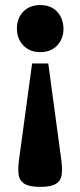

<svg xmlns="http://www.w3.org/2000/svg" viewBox="-20 -522 318 759"><path d="M56.2 102.1 106.9 -271H170.9L221.2 102.1Q227.1 141.6 224.1 167Q221.2 192.4 201.2 204.6Q181.2 216.8 139.2 216.8Q96.7 216.8 76.7 204.6Q56.6 192.4 53.5 167Q50.3 141.6 56.2 102.1ZM46.9 -409.2Q46.9 -450.7 72.3 -476.3Q97.7 -502 139.2 -502Q180.7 -502 205.1 -476.6Q229.5 -451.2 231 -409.2Q231 -368.2 205.8 -342Q180.7 -315.9 139.2 -315.9Q98.1 -315.9 72.5 -342Q46.9 -368.2 46.9 -409.2Z"/></svg>

Font: Linguistics Pro
Style: Bold
Weight: 700
Designer: Stefan Peev, Context Ltd
Foundry: Stefan Peev, Context Ltd
Version: Version 001.000